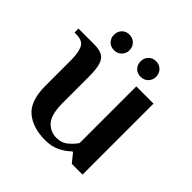

<svg xmlns="http://www.w3.org/2000/svg" viewBox="-177 -754 899 899"><g transform="rotate(45 272.0 -304.5)"><path d="M250 10Q169 10 120 -30.5Q71 -71 71 -172V-344Q71 -389 58.5 -416.5Q46 -444 1 -444H-9V-470H95Q130 -470 149.5 -459Q169 -448 177 -421Q185 -394 185 -344V-172Q185 -95 212 -65Q239 -35 280 -35Q314 -35 337.5 -55Q361 -75 374 -95V-470H488V0H417L382 -43H377Q358 -23 326 -6.5Q294 10 250 10ZM356 -516Q333 -516 319 -531Q305 -546 305 -567Q305 -589 319 -604Q333 -619 356 -619Q379 -619 393.5 -604Q408 -589 408 -567Q408 -546 393.5 -531Q379 -516 356 -516ZM180 -516Q157 -516 143 -531Q129 -546 129 -567Q129 -589 143 -604Q157 -619 180 -619Q203 -619 217.5 -604Q232 -589 232 -567Q232 -546 217.5 -531Q203 -516 180 -516Z"/></g></svg>

Font: El Messiri SemiBold
Style: Regular
Weight: 600
Designer: Mohamed Gaber
Foundry: Kief Type Foundry
Version: Version 2.020; ttfautohint (v1.8.3)